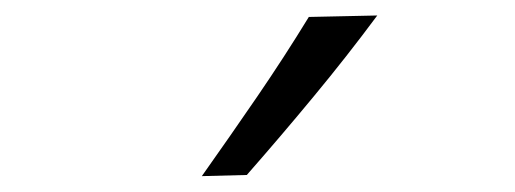

<svg xmlns="http://www.w3.org/2000/svg" viewBox="-20 -832 665 248"><path d="M240.7 -604.5Q277.3 -656.2 312.3 -707.3Q347.2 -758.3 378.9 -810.1L467.3 -812Q428.2 -759.3 385.7 -708Q343.3 -656.7 298.8 -606Z"/></svg>

Font: Pinar-DS3-FD Regular
Style: Regular
Weight: 400
Designer: Amin Abedi
Version: Version 3.000